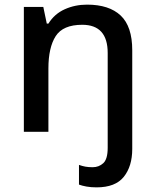

<svg xmlns="http://www.w3.org/2000/svg" viewBox="-20 -569 670 829"><path d="M397 240Q373 240 353.5 236.5Q334 233 321 228V143Q335 148 348.5 150.5Q362 153 380 153Q407 153 426 135.5Q445 118 445 69V-340Q445 -462 335 -462Q252 -462 220.5 -413Q189 -364 189 -273V0H83V-539H167L182 -467H189Q215 -509 259.5 -529Q304 -549 356 -549Q451 -549 501 -502Q551 -455 551 -352V74Q551 149 514.5 194.5Q478 240 397 240Z"/></svg>

Font: Noto Sans Tamil Medium
Style: Regular
Weight: 500
Designer: Jelle Bosma - Monotype Design Team
Foundry: Monotype Imaging Inc.
Version: Version 2.004; ttfautohint (v1.8.4.7-5d5b)